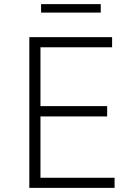

<svg xmlns="http://www.w3.org/2000/svg" viewBox="-20 -910 645 930"><path d="M122 -730H523V-681H176V-396H499V-346H176V-49H535V0H122ZM179 -890H468V-849H179Z"/></svg>

Font: Sora-SIA ExtraLight
Style: Regular
Weight: 200
Designer: Jonathan Barnbrook, Julián Moncada
Foundry: Barnbrook Fonts
Version: Version 2.000